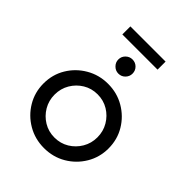

<svg xmlns="http://www.w3.org/2000/svg" viewBox="-201 -801 916 916"><g transform="rotate(45 257.0 -343.0)"><path d="M256.9 8.3Q196.5 8.3 146.5 -20.8Q96.5 -50 67 -99.3Q37.5 -148.6 37.5 -208.3Q37.5 -268.8 67 -317.7Q96.5 -366.7 146.5 -395.8Q196.5 -425 256.9 -425Q318.1 -425 367.7 -395.8Q417.4 -366.7 446.9 -317.7Q476.4 -268.8 476.4 -208.3Q476.4 -148.6 446.9 -99.3Q417.4 -50 367.7 -20.8Q318.1 8.3 256.9 8.3ZM256.9 -62.5Q297.2 -62.5 329.9 -82.3Q362.5 -102.1 381.9 -135.1Q401.4 -168.1 401.4 -208.3Q401.4 -248.6 381.9 -281.6Q362.5 -314.6 329.9 -334.4Q297.2 -354.2 256.9 -354.2Q216.7 -354.2 184 -334.4Q151.4 -314.6 131.9 -281.6Q112.5 -248.6 112.5 -208.3Q112.5 -168.1 131.9 -135.1Q151.4 -102.1 184 -82.3Q216.7 -62.5 256.9 -62.5ZM256.9 -493.8Q237.5 -493.8 223.3 -508Q209 -522.2 209 -541.7Q209 -561.8 223.3 -575.7Q237.5 -589.6 256.9 -589.6Q277.1 -589.6 291 -575.7Q304.9 -561.8 304.9 -541.7Q304.9 -522.2 291 -508Q277.1 -493.8 256.9 -493.8ZM138.2 -639.6V-693.8H375.7V-639.6Z"/></g></svg>

Font: co2trust
Style: Regular
Weight: 400
Designer: Kristian Moeller
Foundry: Dicotype
Version: Version 1.000